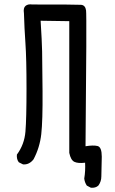

<svg xmlns="http://www.w3.org/2000/svg" viewBox="-20 -761 540 898"><path d="M405 117 386 107Q376 92 374 74Q380 39 378 0Q345 4 328 -4Q311 -12 304 -46V-662L170 -664Q176 -569 177 -520.5Q178 -472 179 -334Q180 -196 173 -133.5Q166 -71 137 -16Q117 10 88 8L68 -2Q57 -16 59 -38Q94 -85 99 -145.5Q104 -206 104 -346.5Q104 -487 99 -558Q94 -629 92 -699Q88 -724 99.5 -733.5Q111 -743 131 -740Q339 -740 359 -738.5Q379 -737 382.5 -712.5Q386 -688 380 -77Q417 -83 436.5 -78Q456 -73 456 -28L454 64Q454 88 440 107Q427 119 405 117Z"/></svg>

Font: Kosefont JP
Style: Regular
Weight: 400
Designer: Nozomi Seto 瀬戸のぞみ
Version: Version 3.00;June 19, 2020